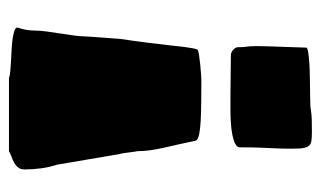

<svg xmlns="http://www.w3.org/2000/svg" viewBox="-168 -546 736 441"><g transform="rotate(90 200.5 -325.0)"><path d="M317.9 -506.8Q317.9 -523 318.1 -535.2Q318.4 -547.4 318.8 -558.1Q319.3 -568.9 319.8 -579.8Q320.3 -590.8 320.8 -605.5Q321.3 -630.4 320.6 -643.8Q319.8 -657.2 315.9 -663.8Q312 -670.4 304 -671.6Q295.9 -672.9 281.7 -672.9Q266.6 -672.9 254.6 -672.6Q242.7 -672.4 227.1 -669.9Q226.6 -669.4 216.3 -669.2Q206.1 -668.9 190.7 -668.7Q175.3 -668.5 157.5 -668.2Q139.6 -668 124.5 -667Q109.4 -666 99.1 -664.3Q88.9 -662.6 88.9 -659.7L85.9 -572.8Q85.4 -556.6 85.4 -547.6Q85.4 -538.6 85.7 -533.5Q85.9 -528.3 86.2 -526.1Q86.4 -523.9 86.9 -521.5Q87.4 -519.1 87.6 -515.4Q87.9 -511.7 87.9 -503.9Q87.4 -502 88.9 -498.8Q90.3 -495.6 92.8 -493.2Q95.2 -490.7 98.6 -488.8Q102.1 -486.8 106 -486.8Q113.8 -486.8 125.5 -486.6Q137.2 -486.3 149.7 -486.3Q162.1 -486.3 174.1 -486.1Q186 -485.8 194.8 -485.8H233.9Q247.6 -485.8 262.2 -486.8Q276.9 -487.8 289.3 -490.2Q301.8 -492.7 309.8 -496.8Q317.9 -501 317.9 -506.8ZM69.8 -239.8Q68.8 -233.9 67.9 -219.8Q66.9 -205.6 65.7 -190.2Q64.5 -174.8 63.7 -162.6Q63 -150.4 63 -149Q63 -140.7 61 -125.8Q59.1 -110.9 56.4 -94.8Q53.7 -78.6 51.8 -63.5Q49.8 -48.4 49.8 -39.1Q49.8 -28.4 48.3 -18.6Q46.9 -8.8 43 2.9Q42 7.3 49.1 10Q56.2 12.7 67.6 14.4Q79.1 16.1 93.5 16.8Q107.9 17.5 121.1 18.3Q134.3 19 144.5 20Q154.8 21 158.7 22.9H326.7Q332.5 19.5 339.6 17Q346.7 14.6 353.3 10.9Q359.9 7.3 364.3 1.7Q368.7 -3.9 368.7 -12.7Q368.7 -31.3 366.2 -50.1Q363.8 -68.9 357.9 -86.9L333 -232.9Q332 -234.4 331.3 -240.3Q330.6 -246.1 329.6 -253Q328.6 -259.8 327.9 -265.6Q327.1 -271.5 326.7 -273Q326.7 -298.8 318.6 -333.8Q310.5 -368.7 302.7 -405.8Q301.3 -411.1 288.6 -413.8Q275.9 -416.5 256.3 -417.5Q236.8 -418.5 212.2 -418.7Q187.5 -419 162.1 -419Q158.7 -419 148.4 -418.2Q138.2 -417.5 126.7 -416.3Q115.2 -415.1 105.7 -413.6Q96.2 -412.1 93.8 -410.7Q91.8 -407.7 90.3 -398.9Q88.9 -390.2 87.4 -380.1Q85.9 -370.1 85.2 -361.1Q84.5 -352.1 84 -349.1Q83 -343.3 81.3 -327.7Q79.6 -312 77.4 -294.5Q75.2 -276.9 73 -261.3Q70.8 -245.6 69.8 -239.8Z"/></g></svg>

Font: Sigmar One
Style: Regular
Weight: 400
Version: Version 1.000